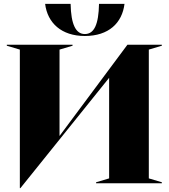

<svg xmlns="http://www.w3.org/2000/svg" viewBox="-20 -942 867 987"><path d="M82 25H85L541 -542V-25L474 -5V0H812V-5L745 -25V-687L812 -707V-712H635L286 -243V-687L353 -707V-712H15V-707L82 -687ZM212 -922C224 -824 296 -757 416 -757C539 -757 608 -824 620 -922H489C487 -816 464 -767 416 -767C370 -767 345 -816 343 -922Z"/></svg>

Font: Nyght Serif Dark
Style: Regular
Weight: 800
Designer: Maksym Kobuzan
Version: Version 0.410;Glyphs 3.1.2 (3151)